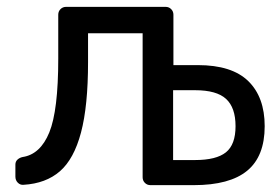

<svg xmlns="http://www.w3.org/2000/svg" viewBox="-20 -540 817 560"><path d="M24.9 -24.9V-60.1Q24.9 -68.8 31 -74.5Q37.1 -80.1 45.9 -82Q97.7 -89.8 123.8 -153.8Q149.9 -217.8 149.9 -369.1V-497.1Q149.9 -506.8 156.5 -513.4Q163.1 -520 172.9 -520H462.9Q472.7 -520 479.2 -513.4Q485.8 -506.8 485.8 -497.1V-350.1H557.1Q656.2 -350.1 704.1 -303.5Q752 -256.8 752 -171.9Q752 -84 700.9 -42Q649.9 0 544.9 0H418.9Q409.2 0 402.6 -6.6Q396 -13.2 396 -22.9V-442.9H236.8V-358.9Q236.8 -231 216.3 -153.6Q195.8 -76.2 154.8 -40.5Q113.8 -4.9 48.8 -1Q39.1 0 32 -7.1Q24.9 -14.2 24.9 -24.9ZM484.9 -73.2H548.8Q610.8 -73.2 638.9 -95.7Q667 -118.2 667 -171.9Q667 -226.1 639.4 -251.5Q611.8 -276.9 548.8 -276.9H484.9Z"/></svg>

Font: Rubik AZ
Style: Regular
Weight: 400
Designer: Hubert and Fischer
Foundry: Hubert & Fischer
Version: Version 2.000